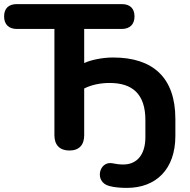

<svg xmlns="http://www.w3.org/2000/svg" viewBox="-23 -725 924 935"><path d="M595 190C736 190 831 100 831 -63V-146C831 -347 722 -445 528 -445C475 -445 419 -433 387 -418V-584H570C610 -584 632 -607 632 -645C632 -684 610 -705 570 -705H59C19 -705 -3 -684 -3 -645C-3 -607 19 -584 59 -584H242V-66C242 -19 268 8 315 8C362 8 387 -19 387 -66V-294C422 -312 466 -321 511 -321C622 -321 685 -267 685 -140V-57C685 28 644 76 578 76C557 76 543 74 524 70C459 58 434 162 510 181C534 188 570 190 595 190Z"/></svg>

Font: SN Pro
Style: Bold
Weight: 700
Designer: Tobias Whetton
Foundry: Supernotes
Version: Version 1.003;Glyphs 3.3 (3324)